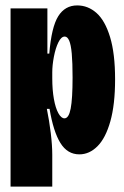

<svg xmlns="http://www.w3.org/2000/svg" viewBox="-20 -559 459 709"><path d="M19 -265V-528H155V-361H162Q170 -459 195 -499Q220 -539 265 -539Q305 -539 336.5 -511Q368 -483 386.5 -422Q405 -361 405 -266Q405 -173 387.5 -111Q370 -49 340 -19Q310 11 273 11Q229 11 203 -31Q177 -73 163 -157H153Q162 -113 167.5 -67.5Q173 -22 173 13V130H19ZM248 -273Q248 -328 245 -361Q242 -394 235.5 -409Q229 -424 219 -424Q206 -424 195.5 -402.5Q185 -381 179 -349.5Q173 -318 173 -292V-270Q173 -227 179 -193.5Q185 -160 195.5 -141Q206 -122 218 -122Q234 -122 241 -158Q248 -194 248 -273Z"/></svg>

Font: Bricolage Grotesque 96pt Condensed ExBd
Style: Regular
Weight: 800
Width: 3
Designer: Mathieu Triay
Foundry: Atelier Triay
Version: Version 1.001;Glyphs 3.2 (3207)